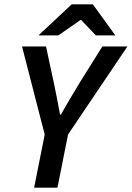

<svg xmlns="http://www.w3.org/2000/svg" viewBox="-20 -869 610 889"><path d="M138 0 187 -246 82 -654H193L230 -482Q238 -445 244.5 -410.5Q251 -376 258 -338H262Q283 -376 304 -411Q325 -446 347 -483L454 -654H570L295 -246L246 0ZM158 -705 312 -849H410L514 -705H424L356 -776H352L250 -705Z"/></svg>

Font: Source Sans 3 SemiBold
Style: Italic
Weight: 600
Italic angle: -11°
Designer: Paul D. Hunt
Foundry: Adobe
Version: Version 3.046;hotconv 1.0.118;makeotfexe 2.5.65603